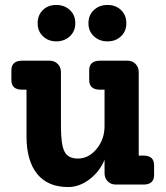

<svg xmlns="http://www.w3.org/2000/svg" viewBox="-20 -745 670 775"><path d="M207 -578Q175 -578 153.5 -598.5Q132 -619 132 -651Q132 -684 153 -704.5Q174 -725 207 -725Q240 -725 262 -704.5Q284 -684 284 -651Q284 -619 262 -598.5Q240 -578 207 -578ZM337 -651Q337 -684 359 -704.5Q381 -725 414 -725Q447 -725 468.5 -704.5Q490 -684 490 -651Q490 -619 468.5 -598.5Q447 -578 414 -578Q381 -578 359 -598.5Q337 -619 337 -651ZM559 -117Q602 -117 602 -78V-39Q602 0 559 0H448Q428 0 415 -13Q402 -26 402 -46V-100Q382 -52 341 -21Q300 10 255 10Q173 10 130 -43Q87 -96 87 -195V-383H69Q26 -383 26 -422V-461Q26 -500 69 -500H180Q200 -500 213 -487Q226 -474 226 -454V-234Q226 -161 240.5 -133Q255 -105 294 -105Q338 -105 370 -144Q402 -183 402 -236V-383H384Q340 -383 340 -422V-461Q340 -500 384 -500H495Q514 -500 527 -487Q540 -474 540 -454V-117Z"/></svg>

Font: Solway
Style: Bold
Weight: 700
Designer: Mariya V. Pigoulevskaya
Foundry: The Northern Block Ltd.
Version: Version 1.000;hotconv 1.0.109;makeotfexe 2.5.65596